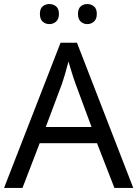

<svg xmlns="http://www.w3.org/2000/svg" viewBox="-20 -928 679 948"><path d="M545 0 459 -221H176L91 0H0L279 -717H360L638 0ZM432 -301 352 -517Q349 -525 342 -546Q335 -567 328.5 -589.5Q322 -612 318 -624Q310 -593 301.5 -563.5Q293 -534 287 -517L206 -301ZM177 -859Q177 -885 190.5 -896.5Q204 -908 224 -908Q243 -908 257 -896.5Q271 -885 271 -859Q271 -834 257 -821.5Q243 -809 224 -809Q204 -809 190.5 -821.5Q177 -834 177 -859ZM365 -859Q365 -885 378.5 -896.5Q392 -908 411 -908Q430 -908 444 -896.5Q458 -885 458 -859Q458 -834 444 -821.5Q430 -809 411 -809Q392 -809 378.5 -821.5Q365 -834 365 -859Z"/></svg>

Font: Apis
Style: Regular
Weight: 400
Designer: Monotype Design Team
Foundry: Monotype Imaging Inc.
Version: Version 2.000; build 0001